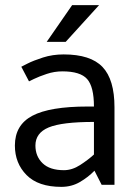

<svg xmlns="http://www.w3.org/2000/svg" viewBox="-20 -720 534 748"><path d="M118 -153Q118 -111 146 -84Q174 -57 229 -57Q261 -57 292 -77Q323 -97 346 -118V-245Q221 -245 169.5 -223.5Q118 -202 118 -153ZM219 8Q129 8 83.5 -38Q38 -84 38 -153Q38 -233 106 -269Q174 -305 321 -305H346Q346 -382 319.5 -412Q293 -442 223 -442Q192 -442 162 -432Q132 -422 112.5 -412.5Q93 -403 93 -403L63 -460Q63 -460 86.5 -472Q110 -484 147.5 -496Q185 -508 228 -508Q333 -508 379.5 -459Q426 -410 426 -302V0H376L348 -55Q324 -30 291.5 -11Q259 8 219 8ZM366 -700 236 -557H162L261 -700Z"/></svg>

Font: Epunda Sans
Style: Regular
Weight: 400
Designer: Simon Atzbach
Foundry: typofactur
Version: Version 2.204; ttfautohint (v1.8.4.7-5d5b)